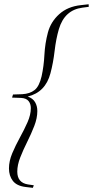

<svg xmlns="http://www.w3.org/2000/svg" viewBox="-20 -762 436 900"><path d="M36.5 -304.5 41 -319 84.5 -320.5Q120 -322.5 142 -339.8Q164 -357 175 -404.5Q185.5 -452 188.2 -505.2Q191 -558.5 204.5 -609.5Q218 -660 257.8 -695.8Q297.5 -731.5 359.5 -738L395.5 -742L396 -730L366 -726Q282.5 -715 256 -625.5Q242.5 -579.5 236 -523.2Q229.5 -467 216.5 -418.5Q193 -329.5 110 -309.5Q134 -301 144.5 -283Q155 -265 155 -241.5Q155 -208.5 140.8 -171.8Q126.5 -135 107.8 -97.5Q89 -60 75 -24.2Q61 11.5 61 42.5Q61 94.5 111 102.5L138.5 106.5L134 118.5L100 114.5Q58.5 109.5 40.2 85.8Q22 62 22 27.5Q22 -7 37.5 -43.8Q53 -80.5 73.2 -117.2Q93.5 -154 109 -189Q124.5 -224 124.5 -255Q124.5 -275 114 -288.2Q103.5 -301.5 79.5 -303Z"/></svg>

Font: Newsreader 72pt Light
Style: Italic
Weight: 300
Italic angle: -17°
Designer: Hugues Gentile
Foundry: Production Type
Version: Version 1.003; ttfautohint (v1.8.3)